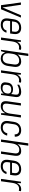

<svg xmlns="http://www.w3.org/2000/svg" viewBox="2190 -2970 787 5208"><g transform="rotate(90 2584.0 -366.5)"><path d="M47 -540H110L182 -45H185L395 -540H458L232 0H121Z M650 7Q587 7 546.5 -15.5Q506 -38 489.5 -82Q473 -126 481 -189L504 -351Q513 -413 543 -457Q573 -501 622 -524Q671 -547 734 -547Q828 -547 872 -494Q916 -441 902 -342L889 -247H541L548 -297H843L828 -270L840 -356Q850 -421 819.5 -456Q789 -491 726 -491Q660 -491 619 -455.5Q578 -420 569 -355L544 -182Q536 -116 565.5 -82Q595 -48 659 -48Q716 -48 754.5 -74Q793 -100 809 -151L868 -147Q844 -72 787.5 -32.5Q731 7 650 7Z M1074 -540H1114L1113 -362L1062 0H998ZM1085 -326Q1100 -434 1149.5 -490.5Q1199 -547 1278 -547Q1292 -547 1306 -545Q1320 -543 1333 -539L1320 -482Q1297 -490 1267 -490Q1200 -490 1159.5 -444.5Q1119 -399 1106 -309Z M1566 7Q1506 7 1465 -21.5Q1424 -50 1406.5 -103Q1389 -156 1399 -228L1411 -316Q1421 -388 1453 -440Q1485 -492 1534 -519.5Q1583 -547 1644 -547Q1729 -547 1767.5 -496Q1806 -445 1793 -350L1770 -190Q1756 -95 1703.5 -44Q1651 7 1566 7ZM1436 -740H1500L1421 -175L1370 0H1332ZM1563 -46Q1622 -46 1659 -84Q1696 -122 1706 -192L1728 -346Q1738 -418 1711.5 -455.5Q1685 -493 1625 -493Q1576 -493 1537 -471.5Q1498 -450 1473 -409.5Q1448 -369 1440 -311L1429 -231Q1417 -145 1453 -95.5Q1489 -46 1563 -46Z M1964 -540H2004L2003 -362L1952 0H1888ZM1975 -326Q1990 -434 2039.5 -490.5Q2089 -547 2168 -547Q2182 -547 2196 -545Q2210 -543 2223 -539L2210 -482Q2187 -490 2157 -490Q2090 -490 2049.5 -444.5Q2009 -399 1996 -309Z M2517 -175 2547 -387Q2554 -442 2530.5 -466.5Q2507 -491 2448 -491Q2406 -491 2362 -477.5Q2318 -464 2280 -440L2277 -492Q2302 -509 2334.5 -521Q2367 -533 2401 -540Q2435 -547 2466 -547Q2550 -547 2586 -507Q2622 -467 2611 -387L2557 0H2517ZM2347 7Q2276 7 2241 -30Q2206 -67 2216 -134L2223 -185Q2232 -252 2278 -289Q2324 -326 2397 -326Q2476 -326 2515.5 -290.5Q2555 -255 2545 -188L2538 -136Q2528 -68 2477.5 -30.5Q2427 7 2347 7ZM2374 -41Q2430 -41 2468 -71.5Q2506 -102 2513 -151L2517 -175Q2524 -224 2496 -251Q2468 -278 2410 -278Q2354 -278 2323 -254Q2292 -230 2284 -171L2281 -148Q2273 -93 2296.5 -67Q2320 -41 2374 -41Z M2793 -178Q2784 -111 2806 -79Q2828 -47 2884 -47Q2958 -47 3003.5 -99.5Q3049 -152 3063 -251L3098 -316L3089 -255Q3071 -127 3013.5 -60Q2956 7 2862 7Q2781 7 2748.5 -37.5Q2716 -82 2728 -174L2780 -540H2844ZM3092 0H3052L3051 -168L3103 -540H3168Z M3433 7Q3372 7 3331 -16.5Q3290 -40 3272.5 -84Q3255 -128 3263 -190L3286 -350Q3295 -411 3324.5 -455.5Q3354 -500 3402 -523.5Q3450 -547 3511 -547Q3599 -547 3645.5 -501.5Q3692 -456 3689 -374L3626 -369Q3626 -430 3596 -461Q3566 -492 3506 -492Q3464 -492 3431 -475Q3398 -458 3377.5 -427Q3357 -396 3351 -352L3327 -188Q3318 -123 3349 -85.5Q3380 -48 3444 -48Q3503 -48 3542 -79.5Q3581 -111 3598 -171L3659 -166Q3639 -84 3579.5 -38.5Q3520 7 3433 7Z M4139 -361Q4149 -430 4125.5 -462.5Q4102 -495 4043 -495Q3972 -495 3927.5 -442.5Q3883 -390 3869 -289L3828 -224L3837 -285Q3856 -414 3916.5 -480.5Q3977 -547 4075 -547Q4153 -547 4185 -502.5Q4217 -458 4204 -365L4152 0H4088ZM3868 -740H3932L3879 -359L3828 0H3764Z M4485 7Q4422 7 4381.5 -15.5Q4341 -38 4324.5 -82Q4308 -126 4316 -189L4339 -351Q4348 -413 4378 -457Q4408 -501 4457 -524Q4506 -547 4569 -547Q4663 -547 4707 -494Q4751 -441 4737 -342L4724 -247H4376L4383 -297H4678L4663 -270L4675 -356Q4685 -421 4654.5 -456Q4624 -491 4561 -491Q4495 -491 4454 -455.5Q4413 -420 4404 -355L4379 -182Q4371 -116 4400.5 -82Q4430 -48 4494 -48Q4551 -48 4589.5 -74Q4628 -100 4644 -151L4703 -147Q4679 -72 4622.5 -32.5Q4566 7 4485 7Z M4909 -540H4949L4948 -362L4897 0H4833ZM4920 -326Q4935 -434 4984.5 -490.5Q5034 -547 5113 -547Q5127 -547 5141 -545Q5155 -543 5168 -539L5155 -482Q5132 -490 5102 -490Q5035 -490 4994.5 -444.5Q4954 -399 4941 -309Z"/></g></svg>

Font: Pathway Extreme SemiCondensed ExtraLight
Style: Italic
Weight: 250
Width: 4
Italic angle: -8°
Version: Version 1.001;gftools[0.9.26]